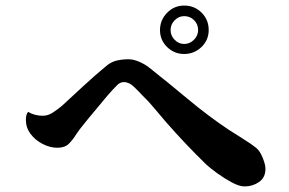

<svg xmlns="http://www.w3.org/2000/svg" viewBox="-20 -762 1040 690"><path d="M692 -654Q692 -675 677.5 -689.5Q663 -704 642 -704Q622 -704 607.5 -689Q593 -674 593 -654Q593 -634 607.5 -619Q622 -604 642 -604Q662 -604 677 -619Q692 -634 692 -654ZM934 -155Q934 -124 911 -108Q888 -92 859 -92Q840 -92 813 -106.5Q786 -121 760.5 -139.5Q735 -158 721 -171Q683 -208 647 -246Q611 -284 576 -324Q555 -348 534.5 -373Q514 -398 491 -420Q480 -432 462 -449.5Q444 -467 425 -467Q412 -467 401 -456Q382 -437 365 -417Q349 -398 333 -378.5Q317 -359 300 -339Q289 -325 277 -310.5Q265 -296 255 -281Q242 -260 227.5 -245.5Q213 -231 186 -231Q160 -231 133.5 -244.5Q107 -258 90 -280.5Q73 -303 73 -331Q73 -339 74.5 -346.5Q76 -354 81 -360Q104 -346 134 -346Q153 -346 171.5 -358.5Q190 -371 203 -382Q242 -418 281.5 -454.5Q321 -491 362 -525Q380 -540 400 -544.5Q420 -549 442 -549Q460 -549 480.5 -540Q501 -531 515 -520Q587 -463 657 -404.5Q727 -346 803 -295Q814 -288 836.5 -274Q859 -260 880.5 -245.5Q902 -231 909 -222Q918 -211 926 -190Q934 -169 934 -155ZM730 -654Q730 -618 704 -593Q678 -568 642 -568Q606 -568 580.5 -593Q555 -618 555 -654Q555 -690 580.5 -716Q606 -742 642 -742Q679 -742 704.5 -716.5Q730 -691 730 -654Z"/></svg>

Font: Kaisei Tokumin
Style: Bold
Weight: 700
Designer: Font-Kai, 金井和夫
Foundry: KAZUO KANAI
Version: Version 5.003